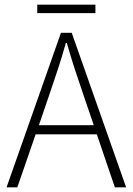

<svg xmlns="http://www.w3.org/2000/svg" viewBox="-20 -799 566 819"><path d="M188 -388 146 -265H380L338 -388Q318 -447 300 -501Q282 -555 265 -616H261Q244 -555 226 -501Q208 -447 188 -388ZM8 0 240 -659H286L518 0H470L393 -226H132L54 0ZM139 -743V-779H387V-743Z"/></svg>

Font: CV Source Sans Light
Style: Regular
Weight: 300
Designer: Paul D. Hunt
Foundry: Adobe Systems Incorporated
Version: Version 3.001